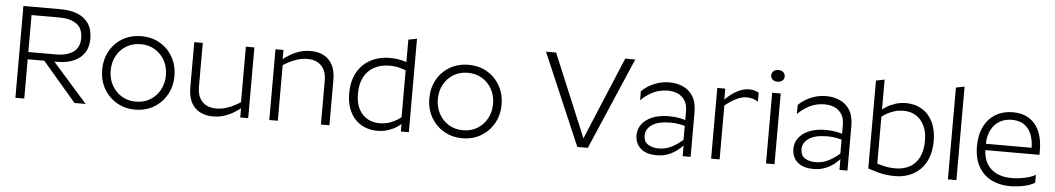

<svg xmlns="http://www.w3.org/2000/svg" viewBox="-38 -1063 7875 1433"><g transform="rotate(5 3899.5 -346.5)"><path d="M92.6 -688H159V0H92.6ZM151.9 -294.5V-348.8H367.4Q448.5 -348.8 495.7 -382.6Q543 -416.4 543 -485.8Q543 -559.8 495.7 -592.8Q448.5 -625.7 367.4 -625.7H141.2V-688H369Q443.4 -688 497.7 -666.7Q552.1 -645.4 581.8 -600.8Q611.5 -556.2 611.5 -486.3Q611.5 -424 582.7 -381.1Q553.9 -338.1 502.1 -316.3Q450.4 -294.5 380.9 -294.5ZM279.8 -298.5H355.1L619 0H535.5Z M989.7 10Q1068.7 10 1129.9 -26.5Q1191 -63 1225.9 -125Q1260.9 -187 1260.9 -265Q1260.9 -343.8 1225.9 -406.1Q1191 -468.5 1129.9 -504.3Q1068.7 -540 989.7 -540Q911.6 -540 850.5 -504.3Q789.3 -468.5 754.4 -406.1Q719.5 -343.8 719.5 -265Q719.5 -187 754.4 -125Q789.3 -63 850.5 -26.5Q911.6 10 989.7 10ZM989.7 -49.7Q929.8 -49.7 883.1 -78.3Q836.5 -106.9 809.9 -155.6Q783.3 -204.3 783.3 -265Q783.3 -326.9 809.9 -375.3Q836.5 -423.6 883.1 -452Q929.8 -480.3 989.7 -480.3Q1050.6 -480.3 1097.2 -452Q1143.8 -423.6 1170.4 -375.3Q1197.1 -326.9 1197.1 -265Q1197.1 -204.3 1170.4 -155.5Q1143.8 -106.6 1097.2 -78.2Q1050.6 -49.7 989.7 -49.7Z M1836.8 0H1777.1V-83.2L1773 -98.2V-530H1836.8ZM1591.5 -51Q1631.1 -51 1667.3 -62.5Q1703.5 -74.1 1733.4 -90.6Q1763.3 -107.1 1782.5 -120.3L1784.7 -75Q1761.7 -56 1730.4 -36.4Q1699 -16.7 1659.9 -3.4Q1620.7 10 1572.5 10Q1517.9 10 1475.8 -11.6Q1433.7 -33.1 1410 -77.7Q1386.4 -122.4 1386.4 -190V-530H1450.2V-201.2Q1450.2 -150.3 1468.3 -117Q1486.4 -83.6 1518.3 -67.3Q1550.1 -51 1591.5 -51Z M1994.9 -530H2054.6V-446.8L2058.7 -431.8V0H1994.9ZM2240.2 -479Q2201.3 -479 2164.7 -467.5Q2128.1 -455.9 2098.3 -439.9Q2068.4 -423.9 2049.2 -409.7L2047 -455Q2069.9 -474 2101.3 -493.6Q2132.7 -513.3 2172.2 -526.6Q2211.7 -540 2259.2 -540Q2314.8 -540 2356.4 -518.4Q2398 -496.9 2421.6 -452.6Q2445.3 -408.4 2445.3 -340V0H2381.5V-328.8Q2381.5 -380.7 2363.4 -413.5Q2345.3 -446.4 2313.4 -462.7Q2281.6 -479 2240.2 -479Z M2852.2 -482.1Q2789.5 -482.1 2740.7 -456.3Q2691.9 -430.5 2664.4 -379.8Q2636.8 -329.1 2636.8 -253.9Q2636.8 -157.3 2685.6 -102.6Q2734.4 -47.9 2816.8 -47.9Q2858 -47.9 2892.1 -59.9Q2926.2 -72 2951.5 -88.8Q2976.9 -105.7 2990.3 -118.8L2992.9 -67.8Q2977.9 -51.8 2950.7 -33.7Q2923.5 -15.6 2886.5 -2.8Q2849.4 10 2803.5 10Q2754.6 10 2712.1 -7Q2669.7 -23.9 2638.4 -56.8Q2607.1 -89.6 2589.3 -138.6Q2571.5 -187.7 2571.5 -250.8Q2571.5 -321.9 2592.9 -376Q2614.4 -430.1 2652.6 -466.5Q2690.8 -502.8 2741.4 -521.4Q2792.1 -540 2849.8 -540Q2904 -540 2941.3 -529.9Q2978.6 -519.9 3012.5 -507.2L2992.9 -452Q2964.4 -463.2 2931.6 -472.7Q2898.9 -482.1 2852.2 -482.1ZM2976.4 -95.3V-688L3040.2 -700.6V0H2980.5V-87.6Z M3440.7 10Q3519.7 10 3580.9 -26.5Q3642 -63 3676.9 -125Q3711.9 -187 3711.9 -265Q3711.9 -343.8 3676.9 -406.1Q3642 -468.5 3580.9 -504.3Q3519.7 -540 3440.7 -540Q3362.6 -540 3301.5 -504.3Q3240.3 -468.5 3205.4 -406.1Q3170.5 -343.8 3170.5 -265Q3170.5 -187 3205.4 -125Q3240.3 -63 3301.5 -26.5Q3362.6 10 3440.7 10ZM3440.7 -49.7Q3380.8 -49.7 3334.1 -78.3Q3287.5 -106.9 3260.9 -155.6Q3234.3 -204.3 3234.3 -265Q3234.3 -326.9 3260.9 -375.3Q3287.5 -423.6 3334.1 -452Q3380.8 -480.3 3440.7 -480.3Q3501.6 -480.3 3548.2 -452Q3594.8 -423.6 3621.4 -375.3Q3648.1 -326.9 3648.1 -265Q3648.1 -204.3 3621.4 -155.5Q3594.8 -106.6 3548.2 -78.2Q3501.6 -49.7 3440.7 -49.7Z M4302.6 0 4007.7 -688H4083.6L4342.3 -68.1L4601.4 -688H4676.6L4381.1 0Z M5098.3 -132 5102.7 -92.8Q5081.8 -67.2 5051.5 -43.4Q5021.3 -19.6 4983 -4.8Q4944.7 10 4898.6 10Q4817.4 10 4776.3 -27.8Q4735.2 -65.5 4735.2 -127.2Q4735.2 -172.8 4762.3 -209.1Q4789.5 -245.5 4840.4 -266.8Q4891.4 -288.2 4963.9 -288.2Q5009.9 -288.2 5044.6 -281.2Q5079.2 -274.2 5096.9 -266.9L5100 -221.7Q5082.5 -229.2 5049.3 -235.4Q5016 -241.7 4981.9 -241.7Q4887.6 -241.7 4841.6 -209.6Q4795.6 -177.5 4795.6 -129.5Q4795.6 -83.1 4828.1 -62.5Q4860.7 -41.9 4906.9 -41.9Q4964 -41.9 5012.8 -68.9Q5061.6 -95.9 5098.3 -132ZM5087.6 -334.4Q5087.6 -386.6 5066.9 -418Q5046.1 -449.3 5012.9 -463.5Q4979.6 -477.7 4940.8 -477.7Q4875.4 -477.7 4823.8 -450.6Q4772.3 -423.5 4738.8 -387.6V-455.9Q4756 -474.3 4786.6 -493.7Q4817.1 -513 4857.9 -526.5Q4898.7 -540 4946.7 -540Q5000.9 -540 5047.5 -519.7Q5094.1 -499.4 5122.8 -454.1Q5151.4 -408.7 5151.4 -333.1V0H5091.7V-100.1L5087.6 -106.7Z M5304.9 -530H5364.6V-432L5368.7 -417V0H5304.9ZM5545.7 -540Q5583.7 -540 5615.7 -520.9V-454.2Q5598.9 -465 5578 -472Q5557.2 -479 5529.6 -479Q5498.9 -479 5466.4 -465.1Q5433.9 -451.2 5405.8 -431.9Q5377.6 -412.5 5359.2 -394.9L5357 -440.2Q5378.7 -463.1 5407.9 -486.2Q5437.2 -509.3 5472.3 -524.6Q5507.4 -540 5545.7 -540Z M5716.2 -530H5780V0H5716.2ZM5748.3 -615.3Q5726 -615.3 5711.9 -627.5Q5697.8 -639.8 5697.8 -659.3Q5697.8 -678.8 5711.9 -690.9Q5726 -703 5748.3 -703Q5770.9 -703 5784.7 -690.9Q5798.6 -678.8 5798.6 -659.3Q5798.6 -639.8 5784.7 -627.5Q5770.9 -615.3 5748.3 -615.3Z M6273.3 -132 6277.7 -92.8Q6256.8 -67.2 6226.5 -43.4Q6196.3 -19.6 6158 -4.8Q6119.7 10 6073.6 10Q5992.4 10 5951.3 -27.8Q5910.2 -65.5 5910.2 -127.2Q5910.2 -172.8 5937.3 -209.1Q5964.5 -245.5 6015.4 -266.8Q6066.4 -288.2 6138.9 -288.2Q6184.9 -288.2 6219.6 -281.2Q6254.2 -274.2 6271.9 -266.9L6275 -221.7Q6257.5 -229.2 6224.3 -235.4Q6191 -241.7 6156.9 -241.7Q6062.6 -241.7 6016.6 -209.6Q5970.6 -177.5 5970.6 -129.5Q5970.6 -83.1 6003.1 -62.5Q6035.7 -41.9 6081.9 -41.9Q6139 -41.9 6187.8 -68.9Q6236.6 -95.9 6273.3 -132ZM6262.6 -334.4Q6262.6 -386.6 6241.9 -418Q6221.1 -449.3 6187.9 -463.5Q6154.6 -477.7 6115.8 -477.7Q6050.4 -477.7 5998.8 -450.6Q5947.3 -423.5 5913.8 -387.6V-455.9Q5931 -474.3 5961.6 -493.7Q5992.1 -513 6032.9 -526.5Q6073.7 -540 6121.7 -540Q6175.9 -540 6222.5 -519.7Q6269.1 -499.4 6297.8 -454.1Q6326.4 -408.7 6326.4 -333.1V0H6266.7V-100.1L6262.6 -106.7Z M6543.7 -700.6 6479.9 -688V-29.6Q6520.1 -15.3 6569.7 -2.7Q6619.3 10 6684 10Q6739.4 10 6787.1 -7.9Q6834.8 -25.7 6871.4 -61.7Q6908 -97.7 6928.3 -151.1Q6948.6 -204.4 6948.6 -275.5Q6948.6 -359.4 6919.3 -418.5Q6890.1 -477.6 6838.3 -508.8Q6786.6 -540 6719.4 -540Q6675.6 -540 6637.9 -527.4Q6600.2 -514.9 6572.6 -497.3Q6545.1 -479.8 6529.8 -464.8V-411.2Q6545 -425.6 6570.7 -441.8Q6596.5 -458 6631 -469.7Q6665.4 -481.3 6705.9 -481.3Q6759.1 -481.3 6798.9 -456.1Q6838.7 -430.9 6861 -384.4Q6883.3 -337.9 6883.3 -272.9Q6883.3 -196.9 6857.5 -146.8Q6831.7 -96.8 6786.6 -72.3Q6741.6 -47.9 6681.6 -47.9Q6632.7 -47.9 6593.8 -57.3Q6554.9 -66.8 6522.4 -78L6543.7 -53.3Z M7078.9 -688 7142.7 -700.6V0H7078.9Z M7337.8 -279.6V-256.9Q7337.8 -186.9 7365.2 -141.2Q7392.6 -95.4 7440.5 -73.3Q7488.5 -51.2 7549.4 -51.2Q7583.2 -51.2 7617.8 -56.3Q7652.5 -61.5 7682.2 -70.5Q7711.9 -79.5 7730 -91V-32.2Q7700 -12.4 7647.3 -1.2Q7594.6 10 7544.4 10Q7466.3 10 7405.2 -20.6Q7344 -51.3 7308.7 -112.8Q7273.5 -174.3 7273.5 -265Q7273.5 -353.2 7304.9 -415.1Q7336.2 -476.9 7391.7 -509.2Q7447.1 -541.5 7518.2 -541.5Q7626 -541.5 7684.9 -471.8Q7743.9 -402.1 7743.9 -272.8V-242H7326.6V-289.4H7680.8Q7678.6 -383.6 7636.8 -434Q7595 -484.4 7515.6 -484.4Q7464.9 -484.4 7424.5 -461Q7384.2 -437.5 7361 -391.7Q7337.8 -345.8 7337.8 -279.6Z"/></g></svg>

Font: Roundo Variable
Style: Regular
Weight: 200
Designer: Shiva Nallaperumal
Foundry: Indian Type Foundry
Version: Version 2.000